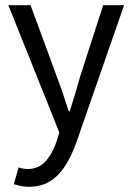

<svg xmlns="http://www.w3.org/2000/svg" viewBox="-20 -506 507 735"><path d="M90 209Q74 209 59.5 206Q45 203 33 199L51 135Q60 138 69 139.5Q78 141 86 141Q128 141 154.5 111.5Q181 82 196 37L207 1L12 -486H97L196 -217Q208 -186 220 -150Q232 -114 243 -80H247Q258 -114 268.5 -149.5Q279 -185 288 -217L375 -486H455L272 40Q255 88 231 126.5Q207 165 173 187Q139 209 90 209Z"/></svg>

Font: Source Sans 3 ExtraLight
Style: Regular
Weight: 400
Version: Version 3.052;hotconv 1.1.0;makeotfexe 2.6.0